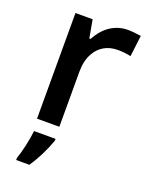

<svg xmlns="http://www.w3.org/2000/svg" viewBox="-145 -627 721 924"><g transform="rotate(20 216.0 -165.0)"><path d="M81.5 -541H169.4L186 -448.7H192.4Q220.2 -500 260 -525.6Q299.8 -551.3 348.6 -551.3Q374 -551.3 414.6 -544.9L401.4 -436.5Q369.6 -443.8 334.5 -443.8Q295.4 -443.8 265.6 -426.8Q235.8 -409.7 218.3 -378.4Q195.8 -338.9 195.8 -283.2V0H81.5ZM88.4 61H198.7V69.8Q184.6 109.9 164.6 149.7Q144.5 189.5 122.6 221.2H55.2V210.4Q65.4 182.6 75.2 138.4Q85 94.2 88.4 61Z"/></g></svg>

Font: Viking Open Sans Light
Style: Bold
Weight: 600
Foundry: Ascender Corporation
Version: Version 2.001